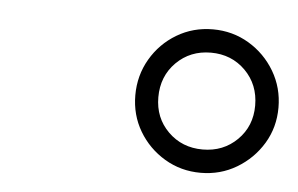

<svg xmlns="http://www.w3.org/2000/svg" viewBox="-31 -840 497 320"><g transform="rotate(5 217.0 -680.0)"><path d="M194.5 -679.5Q194.5 -712.5 210.5 -740Q226.5 -767.5 253.8 -783.8Q281 -800 314 -800Q347 -800 374.2 -783.8Q401.5 -767.5 417.8 -740Q434 -712.5 434 -679.5Q434 -646.5 417.8 -619.5Q401.5 -592.5 374.2 -576.2Q347 -560 314 -560Q281 -560 253.8 -576.2Q226.5 -592.5 210.5 -619.5Q194.5 -646.5 194.5 -679.5ZM233 -679.5Q233 -645 256.2 -622Q279.5 -599 314 -599Q348.5 -599 371.8 -622Q395 -645 395 -679.5Q395 -714.5 371.8 -737.8Q348.5 -761 314 -761Q279.5 -761 256.2 -737.8Q233 -714.5 233 -679.5Z"/></g></svg>

Font: Bodoni* 36pt
Style: Bold Italic
Weight: 700
Italic angle: -13°
Version: Version 2.3